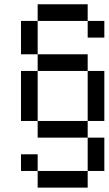

<svg xmlns="http://www.w3.org/2000/svg" viewBox="-20 -712 502 886"><path d="M384.6 -615.4H461.5V-538.5H384.6ZM307.7 -692.3H384.6V-615.4H307.7ZM230.8 -692.3H307.7V-615.4H230.8ZM153.8 -692.3H230.8V-615.4H153.8ZM76.9 -615.4H153.8V-538.5H76.9ZM153.8 76.9H230.8V153.8H153.8ZM230.8 76.9H307.7V153.8H230.8ZM307.7 76.9H384.6V153.8H307.7ZM384.6 0H461.5V76.9H384.6ZM76.9 0H153.8V76.9H76.9ZM76.9 -538.5H153.8V-461.5H76.9ZM384.6 -76.9H461.5V0H384.6ZM76.9 -307.7H153.8V-230.8H76.9ZM384.6 -307.7H461.5V-230.8H384.6ZM153.8 -461.5H230.8V-384.6H153.8ZM230.8 -461.5H307.7V-384.6H230.8ZM307.7 -461.5H384.6V-384.6H307.7ZM307.7 -153.8H384.6V-76.9H307.7ZM230.8 -153.8H307.7V-76.9H230.8ZM153.8 -153.8H230.8V-76.9H153.8ZM76.9 -230.8H153.8V-153.8H76.9ZM384.6 -230.8H461.5V-153.8H384.6ZM384.6 -384.6H461.5V-307.7H384.6ZM76.9 -384.6H153.8V-307.7H76.9Z"/></svg>

Font: Jacquarda Bastarda 9
Style: Regular
Weight: 400
Designer: Sarah Cadigan-Fried
Version: Version 1.000; ttfautohint (v1.8.4.7-5d5b)